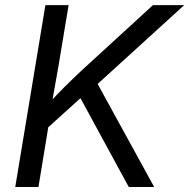

<svg xmlns="http://www.w3.org/2000/svg" viewBox="-20 -748 757 768"><path d="M138.7 -208 150.9 -309.1Q181.6 -342.3 211.7 -373.3Q241.7 -404.3 272.5 -433.8Q303.2 -463.4 335 -492.2L591.8 -727.5H716.8L351.1 -394.5L345.7 -395ZM41 0 161.6 -727.5H254.4L212.9 -478L185.1 -321.8L179.2 -276.4L133.8 0ZM495.1 0 293.5 -370.6 354 -442.4 596.7 0Z"/></svg>

Font: Inter 16pt
Style: Italic
Weight: 400
Italic angle: -9.3988°
Version: Version 4.001;git-66647c0bb